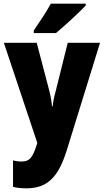

<svg xmlns="http://www.w3.org/2000/svg" viewBox="-20 -852 567 1046"><path d="M447 -822V-832H257C233 -788 197 -734 164 -686V-672H285C337 -715 414 -787 447 -822ZM1 -619 183 -74 181 -66C158 6 143 28 96 28C80 28 64 25 51 22V166C71 171 94 174 123 174C237 174 297 115 343 -31L525 -619H349L283 -354C274 -322 269 -296 267 -273H263C262 -295 256 -328 249 -356L180 -619Z"/></svg>

Font: Noto Sans Malayalam UI Condensed Black
Style: Regular
Weight: 900
Width: 3
Designer: Jelle Bosma - Monotype Design Team
Foundry: Monotype Imaging Inc.
Version: Version 2.104